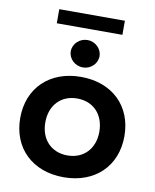

<svg xmlns="http://www.w3.org/2000/svg" viewBox="-92 -901 793 980"><g transform="rotate(10 305.0 -410.5)"><path d="M305 -510C143 -510 35 -406 35 -250C35 -94 143 10 305 10C467 10 575 -94 575 -250C575 -406 467 -510 305 -510ZM305 -103C221 -103 165 -162 165 -250C165 -339 221 -398 305 -398C389 -398 445 -339 445 -250C445 -162 389 -103 305 -103ZM305 -701C264 -701 230 -669 230 -630C230 -591 264 -559 305 -559C345 -559 379 -591 379 -630C379 -669 345 -701 305 -701ZM135 -758H475V-831H135Z"/></g></svg>

Font: Goli SemiBold
Style: Regular
Weight: 600
Designer: jaikishan Patel
Foundry: MagicType
Version: Version 1.000;Glyphs 3.2 (3242)